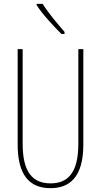

<svg xmlns="http://www.w3.org/2000/svg" viewBox="-20 -970 526 1000"><path d="M202 -950H171V-943C204 -892 262 -831 300 -793H316V-804C277 -850 237 -895 202 -950ZM414 -217V-714H388V-221C388 -63 328 -15 243 -15C152 -15 98 -71 98 -221V-714H72V-217C72 -59 133 10 243 10C338 10 414 -42 414 -217Z"/></svg>

Font: Noto Sans Oriya ExtCond Thin
Style: Regular
Weight: 100
Width: 2
Designer: Amélie Bonet and Sol Matas
Foundry: Google LLC
Version: Version 2.006